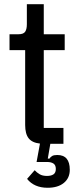

<svg xmlns="http://www.w3.org/2000/svg" viewBox="-20 -680 363 908"><path d="M205 208Q142 208 108 166L144 125Q154 136 167.5 144Q181 152 202 152Q222 152 233 144.5Q244 137 244 119Q244 101 233 93.5Q222 86 202 86H153L169 -1Q132 -5 115.5 -26Q99 -47 99 -89V-443H25V-518H67Q91 -518 99 -530Q107 -542 107 -565V-660H187V-518H286V-443H187V-75H280V0H218L206 70H214Q219 62 227 57.5Q235 53 251 53Q310 53 310 123Q310 162 282 185Q254 208 205 208Z"/></svg>

Font: IBM Plex Sans Cond Text
Style: Regular
Weight: 450
Width: 3
Designer: Mike Abbink, Paul van der Laan, Pieter van Rosmalen
Foundry: Bold Monday
Version: Version 1.3